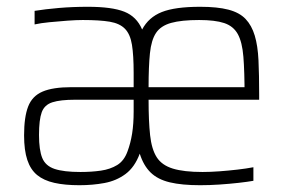

<svg xmlns="http://www.w3.org/2000/svg" viewBox="-20 -538 847 566"><path d="M214 8Q171 8 140 1Q109 -6 89.5 -22Q70 -38 60.5 -66.5Q51 -95 51 -139Q51 -193 63 -224Q75 -255 105.5 -268Q136 -281 190 -281Q220 -281 250.5 -281Q281 -281 312.5 -281Q344 -281 374 -281V-323Q374 -375 369 -406Q364 -437 348.5 -453Q333 -469 303.5 -474Q274 -479 224 -479Q205 -479 178 -477Q151 -475 125.5 -472.5Q100 -470 82 -466V-506Q113 -511 153.5 -514.5Q194 -518 239 -518Q310 -518 346.5 -503.5Q383 -489 399 -451Q418 -487 457 -502.5Q496 -518 570 -518Q621 -518 653.5 -509.5Q686 -501 704 -482Q722 -463 731 -433Q740 -403 742 -360Q744 -317 744 -259V-244H418Q418 -181 422.5 -139.5Q427 -98 442 -74.5Q457 -51 489.5 -41Q522 -31 577 -31Q600 -31 627 -33Q654 -35 680 -38Q706 -41 727 -45V-5Q710 -2 683.5 1Q657 4 627.5 6Q598 8 570 8Q516 8 480.5 -0.5Q445 -9 424 -29.5Q403 -50 392 -85Q377 -45 350 -25Q323 -5 288 1.5Q253 8 214 8ZM217 -31Q250 -31 277.5 -35Q305 -39 325.5 -51.5Q346 -64 356 -92Q365 -116 369.5 -144.5Q374 -173 374 -209V-244H201Q158 -244 134.5 -236.5Q111 -229 103 -207Q95 -185 95 -140Q95 -96 104.5 -72.5Q114 -49 141 -40Q168 -31 217 -31ZM701 -256Q701 -327 697.5 -370.5Q694 -414 681 -437.5Q668 -461 641 -470Q614 -479 567 -479Q515 -479 484.5 -470.5Q454 -462 440 -441Q426 -420 422 -381Q418 -342 418 -281H725Z"/></svg>

Font: Saira SemiCondensed ExtraLight
Style: Regular
Weight: 250
Width: 4
Designer: Hector Gatti with collaboration of the Omnibus-Type team
Foundry: Omnibus-Type
Version: Version 1.101